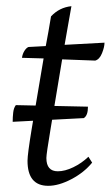

<svg xmlns="http://www.w3.org/2000/svg" viewBox="-20 -589 358 621"><path d="M136 12Q69 12 69 -69Q69 -90 82.5 -172Q96 -254 121 -400L51 -402Q53 -415 59 -424.5Q65 -434 72 -437L128 -440Q132 -462 136.5 -486Q141 -510 145 -536Q172 -565 211 -569Q205 -535 199.5 -504Q194 -473 189 -444L318 -451Q318 -437 310 -417Q302 -397 288 -393L181 -397Q157 -252 143.5 -171.5Q130 -91 130 -78Q130 -35 167 -35Q190 -35 217 -48Q244 -61 266 -82L278 -63Q252 -31 211 -9.5Q170 12 136 12ZM21 -195Q21 -210 22.7 -225Q24.4 -240 31.2 -249L264.5 -244Q264.5 -215 250.9 -207Z"/></svg>

Font: Petrona Light
Style: Italic
Weight: 300
Italic angle: -9°
Designer: Ringo R. Seeber
Foundry: Ringo R. Seeber
Version: Version 2.001; ttfautohint (v1.8.3)